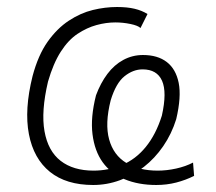

<svg xmlns="http://www.w3.org/2000/svg" viewBox="-20 -520 617 548"><path d="M246 8Q169 8 122.5 -29.5Q76 -67 62.5 -137Q49 -207 73 -303Q89 -363 116 -401Q143 -439 176.5 -461Q210 -483 245 -491.5Q280 -500 314 -500Q343 -500 364 -495Q385 -490 401 -480L381 -440Q374 -447 352.5 -451.5Q331 -456 309 -456Q283 -456 255.5 -448.5Q228 -441 201.5 -423.5Q175 -406 153.5 -372.5Q132 -339 117 -287Q97 -202 107 -145.5Q117 -89 153 -61Q189 -33 247 -33Q289 -33 328 -49Q367 -65 396 -100.5Q425 -136 442 -190Q457 -257 442.5 -289.5Q428 -322 387 -322Q360 -322 335.5 -302.5Q311 -283 296 -234Q279 -167 291.5 -122Q304 -77 340.5 -55Q377 -33 430 -33Q456 -33 483 -39Q510 -45 531 -56L534 -18Q510 -6 483 1Q456 8 426 8Q375 8 335.5 -8.5Q296 -25 273 -57Q250 -89 244 -137Q238 -185 254 -248Q267 -283 286.5 -309Q306 -335 332 -349Q358 -363 388 -363Q430 -363 456 -343Q482 -323 490 -283.5Q498 -244 483 -180Q470 -138 446 -103Q422 -68 390.5 -43.5Q359 -19 322 -5.5Q285 8 246 8Z"/></svg>

Font: Nunito Sans 7pt Condensed ExtraLight
Style: Italic
Weight: 250
Width: 3
Italic angle: -9°
Designer: Vernon Adams
Foundry: Vernon Adams
Version: Version 3.101;gftools[0.9.27]